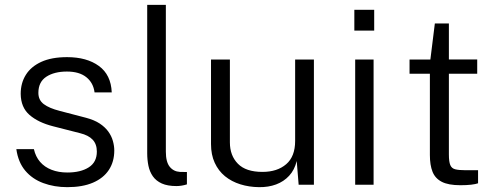

<svg xmlns="http://www.w3.org/2000/svg" viewBox="-20 -763 2050 793"><path d="M258 10Q204 10 158.8 -6.8Q113.5 -23.5 84.2 -58.2Q55 -93 47.5 -147H120Q127 -116 145.5 -94.5Q164 -73 192.8 -61.8Q221.5 -50.5 258 -50.5Q313 -50.5 346.5 -71.8Q380 -93 380 -137Q380 -167.5 362.8 -186Q345.5 -204.5 310.5 -213L199 -241.5Q138 -257 102 -288.2Q66 -319.5 65.5 -375.5Q65.5 -420 86.8 -454Q108 -488 150.5 -507.5Q193 -527 257 -527Q338.5 -527 388.5 -490.5Q438.5 -454 441.5 -381.5H370.5Q365.5 -421 336.5 -444.2Q307.5 -467.5 256.5 -467.5Q204 -467.5 171.2 -446Q138.5 -424.5 138.5 -379.5Q138.5 -349.5 161 -332.8Q183.5 -316 226.5 -305L335.5 -276.5Q369.5 -267.5 391.8 -252.8Q414 -238 427.2 -219.8Q440.5 -201.5 446.2 -181Q452 -160.5 452 -141.5Q452 -95 429.5 -61Q407 -27 363.8 -8.5Q320.5 10 258 10Z M709 5.5Q672 5.5 648.2 -5.2Q624.5 -16 611.2 -35Q598 -54 593 -78.5Q588 -103 588 -130V-743H665V-136.5Q665 -94 681 -74.2Q697 -54.5 723 -53L752 -52.5V-1.5Q741 2 729.5 3.8Q718 5.5 709 5.5Z M1050 10Q1008.5 9.5 972.5 -1.8Q936.5 -13 909.2 -35.2Q882 -57.5 866.8 -90.8Q851.5 -124 851.5 -168V-517H929.5V-175Q929.5 -120.5 962.5 -86.8Q995.5 -53 1064 -53Q1125 -53 1162 -84.8Q1199 -116.5 1199 -181V-517H1276.5V0H1213.5L1205.5 -98Q1196.5 -61 1174.2 -37Q1152 -13 1120.2 -1.2Q1088.5 10.5 1050 10Z M1523 -517V0H1447V-517ZM1525.5 -722.5V-636.5H1443.5V-722.5Z M1951 -458.5H1834V-125Q1834 -95 1839.8 -81.2Q1845.5 -67.5 1860.2 -63.8Q1875 -60 1901.5 -60H1954.5V-6Q1945 -2.5 1926.2 -0.2Q1907.5 2 1881.5 2Q1832 2 1804.8 -12Q1777.5 -26 1766.5 -53.5Q1755.5 -81 1755.5 -122.5V-458.5H1671.5V-517H1757.5L1776 -666H1834V-517.5H1951Z"/></svg>

Font: Public Sans Thin Light
Style: Regular
Weight: 300
Version: Version 1.007